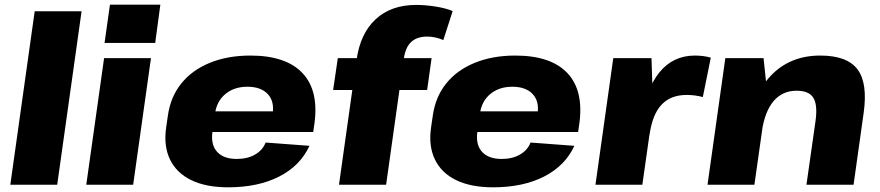

<svg xmlns="http://www.w3.org/2000/svg" viewBox="-20 -788 3754 819"><path d="M328 -740 224 0H24L128 -740Z M624 -540 548 0H348L424 -540ZM664 -768 642 -605H426L449 -768Z M953 11Q859 11 796 -19.5Q733 -50 705 -108Q677 -166 689 -246L696 -294Q707 -374 753 -431.5Q799 -489 875 -520Q951 -551 1048 -551Q1200 -551 1270.5 -476Q1341 -401 1321 -259L1316 -225H849L862 -313H1171L1140 -280L1143 -303Q1151 -356 1122 -387Q1093 -418 1035 -418Q979 -418 941.5 -387Q904 -356 897 -302L886 -224Q879 -170 906.5 -140Q934 -110 990 -110Q1036 -110 1068.5 -129Q1101 -148 1113 -180L1300 -166Q1261 -81 1171 -35Q1081 11 953 11Z M1501 -533Q1517 -646 1583 -706.5Q1649 -767 1755 -767Q1795 -767 1838.5 -760Q1882 -753 1911 -741L1871 -617Q1856 -624 1838 -628Q1820 -632 1802 -632Q1758 -632 1733 -608Q1708 -584 1702 -533L1627 0H1426ZM1421 -540H1821L1802 -404H1401Z M2083 11Q1989 11 1926 -19.5Q1863 -50 1835 -108Q1807 -166 1819 -246L1826 -294Q1837 -374 1883 -431.5Q1929 -489 2005 -520Q2081 -551 2178 -551Q2330 -551 2400.5 -476Q2471 -401 2451 -259L2446 -225H1979L1992 -313H2301L2270 -280L2273 -303Q2281 -356 2252 -387Q2223 -418 2165 -418Q2109 -418 2071.5 -387Q2034 -356 2027 -302L2016 -224Q2009 -170 2036.5 -140Q2064 -110 2120 -110Q2166 -110 2198.5 -129Q2231 -148 2243 -180L2430 -166Q2391 -81 2301 -35Q2211 11 2083 11Z M2596 -540H2759L2766 -324L2720 0H2520ZM2715 -265Q2734 -407 2792.5 -479Q2851 -551 2944 -551Q2961 -551 2978 -549Q2995 -547 3012 -542L2978 -374Q2945 -383 2909 -383Q2841 -383 2802 -341.5Q2763 -300 2751 -215Z M3459 -274Q3468 -342 3449 -371.5Q3430 -401 3378 -401Q3318 -401 3280.5 -357.5Q3243 -314 3230 -229L3150 -140L3161 -212Q3185 -377 3267 -464Q3349 -551 3479 -551Q3593 -551 3637.5 -492.5Q3682 -434 3664 -306L3621 0H3420ZM3074 -540H3237L3253 -388L3198 0H2998Z"/></svg>

Font: Pathway Extreme 28pt ExtraBold
Style: Italic
Weight: 800
Italic angle: -8°
Designer: Eduardo Rodriguez Tunni
Foundry: Eduardo Rodriguez Tunni
Version: Version 1.001;gftools[0.9.26]